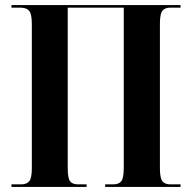

<svg xmlns="http://www.w3.org/2000/svg" viewBox="-20 -734 752 754"><path d="M25 0V-10H63Q85 -10 95 -22.5Q105 -35 105 -74V-639Q105 -679 94.5 -691.5Q84 -704 59 -704H25V-714H689V-704H649Q627 -704 617.5 -691.5Q608 -679 608 -640V-74Q608 -35 617.5 -22.5Q627 -10 649 -10H689V0H393V-10H424Q447 -10 456.5 -22.5Q466 -35 466 -76V-704H246V-74Q246 -35 255 -22.5Q264 -10 286 -10H320V0Z"/></svg>

Font: Noto Serif Display Condensed
Style: Bold
Weight: 700
Width: 3
Designer: Monotype Design Team
Foundry: Monotype Imaging Inc.
Version: Version 2.009